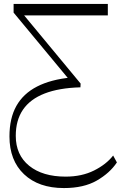

<svg xmlns="http://www.w3.org/2000/svg" viewBox="-20 -750 613 974"><path d="M304 204Q176 204 102 134Q28 64 28 -58Q28 -150 63 -212.5Q98 -275 168 -311Q238 -347 342 -357L355 -317L49 -686V-730H527V-672H64L80 -699L389 -326L388 -307Q279 -304 206 -275.5Q133 -247 96.5 -193.5Q60 -140 60 -61Q60 36 128 91Q196 146 313 146Q395 146 457 115Q519 84 554 39L573 74Q537 128 471 166Q405 204 304 204Z"/></svg>

Font: Savate ExtraLight
Style: Regular
Weight: 200
Designer: Max Esnée
Foundry: Plomb Type
Version: Version 2.000